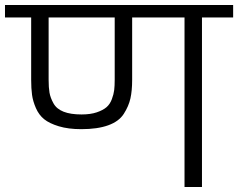

<svg xmlns="http://www.w3.org/2000/svg" viewBox="-30 -750 955 770"><path d="M-10 -680H95V-430Q95 -395 98.5 -369.5Q102 -344 114 -316.5Q126 -289 147 -272Q168 -255 206 -243.5Q244 -232 296 -232Q361 -232 404 -247.5Q447 -263 466.5 -293.5Q486 -324 493 -355Q500 -386 500 -430V-680H710V0H780V-680H905V-730H-10ZM430 -680V-430Q430 -406 428 -389Q426 -372 418.5 -352Q411 -332 397 -320Q383 -308 358 -299.5Q333 -291 297 -291Q253 -291 225 -302Q197 -313 184.5 -335.5Q172 -358 168.5 -378.5Q165 -399 165 -430V-680Z"/></svg>

Font: Glegoo
Style: Regular
Weight: 400
Version: Version 2.0.1; ttfautohint (v0.9) -r 48 -G 60